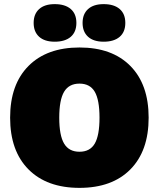

<svg xmlns="http://www.w3.org/2000/svg" viewBox="-20 -900 769 930"><path d="M245 -880Q295 -880 322.5 -856.5Q350 -833 350 -789Q350 -745 322.5 -721.5Q295 -698 245 -698Q196 -698 169.5 -722Q143 -746 143 -789Q143 -832 169.5 -856Q196 -880 245 -880ZM482 -880Q532 -880 559.5 -856.5Q587 -833 587 -789Q587 -745 559.5 -721.5Q532 -698 482 -698Q433 -698 406.5 -722Q380 -746 380 -789Q380 -832 406.5 -856Q433 -880 482 -880ZM118 -580.5Q207 -670 365 -670Q523 -670 611.5 -580.5Q700 -491 700 -330Q700 -169 611.5 -79.5Q523 10 365 10Q207 10 118 -79.5Q29 -169 29 -330Q29 -491 118 -580.5ZM439 -455.5Q416 -495 365 -495Q314 -495 290.5 -455.5Q267 -416 267 -330Q267 -244 290.5 -204.5Q314 -165 365 -165Q416 -165 439 -204.5Q462 -244 462 -330Q462 -416 439 -455.5Z"/></svg>

Font: Elaine Sans Black
Style: Regular
Weight: 900
Designer: Wei Huang
Foundry: Wei Huang
Version: Version 2.001;December 24, 2019;FontCreator 12.0.0.2547 64-b